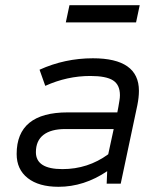

<svg xmlns="http://www.w3.org/2000/svg" viewBox="-20 -706 620 738"><path d="M205 12Q129 12 86.5 -21.5Q44 -55 44 -114Q44 -274 240 -274H431L435 -295Q437 -308 439 -319Q441 -330 441 -340Q441 -380 414.5 -397Q388 -414 327 -414Q238 -414 154 -376L132 -438Q229 -482 337 -482Q514 -482 514 -357Q514 -332 508 -302L444 0H390L392 -48Q303 12 205 12ZM220 -56Q318 -56 396 -113L417 -210H231Q176 -210 147 -187.5Q118 -165 118 -121Q118 -56 220 -56ZM233 -620 247 -686H517L503 -620Z"/></svg>

Font: Sometype Mono
Style: Italic
Weight: 400
Italic angle: -12°
Monospace: yes
Designer: Ryoichi Tsunekawa
Foundry: Dharma Type
Version: Version 1.000; ttfautohint (v1.8.3)